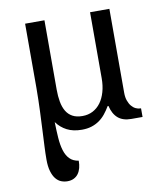

<svg xmlns="http://www.w3.org/2000/svg" viewBox="-86 -607 787 917"><g transform="rotate(-10 307.5 -148.0)"><path d="M277.8 9.8Q235.8 9.8 205.8 -5.6Q175.8 -21 155.8 -48.8Q156.7 -7.3 159.2 27.8Q161.6 63 169.7 89.4Q177.7 115.7 193.4 132.1Q209 148.4 236.8 152.8Q236.8 171.9 232.7 187.7Q228.5 203.6 220 215.3Q211.4 227.1 198.2 233.6Q185.1 240.2 167 240.2Q151.4 240.2 136.7 234.4Q122.1 228.5 110.8 214.6Q99.6 200.7 92.8 177.7Q85.9 154.8 85.9 121.1Q85.9 91.3 87.6 56.9Q89.4 22.5 91.3 -19.3Q93.3 -61 95.5 -111.8Q97.7 -162.6 98.1 -225.1V-536.1H191.9V-200.2Q191.9 -167.5 196.8 -140.6Q201.7 -113.8 213.1 -94.5Q224.6 -75.2 243.9 -64.7Q263.2 -54.2 292 -54.2Q319.8 -54.2 342.3 -65.9Q364.7 -77.6 380.4 -98.9Q396 -120.1 404.5 -149.9Q413.1 -179.7 413.1 -215.8V-536.1H506.8V-128.9Q506.8 -106.9 512.7 -90.6Q518.6 -74.2 527.6 -63.5Q536.6 -52.7 547.9 -47.4Q559.1 -42 569.8 -42H573.2V0H519Q478 0 454.6 -20.3Q431.2 -40.5 421.9 -80.1H418Q406.2 -60.1 392.8 -43.5Q379.4 -26.9 362.5 -15.1Q345.7 -3.4 325 3.2Q304.2 9.8 277.8 9.8Z"/></g></svg>

Font: Droid-TTFautohint Serif
Style: Regular
Weight: 400
Foundry: Ascender Corporation
Version: Version 1.00; ttfautohint (v1.00rc1.4-1a1c-dirty) -l 8 -r 50